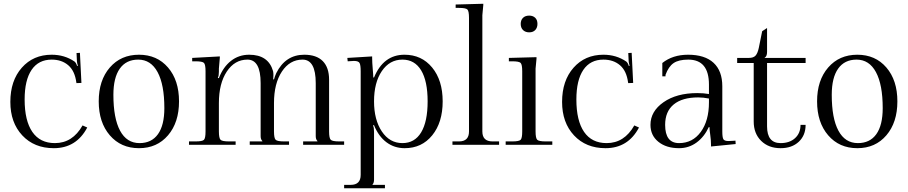

<svg xmlns="http://www.w3.org/2000/svg" viewBox="-20 -770 4827 1021"><path d="M444 -92Q386 18 266 18Q162 18 98.5 -50Q35 -118 35 -228Q35 -341 96 -410Q157 -479 255 -479Q323 -479 376 -443Q385 -436 390 -419L394 -420Q389 -438 389 -445L387 -488L405 -489L413 -329L387 -328L386 -331Q378 -393 343 -423Q308 -453 255 -453Q185 -453 148 -398.5Q111 -344 111 -241Q111 -128 152 -68.5Q193 -9 272 -9Q366 -9 419 -103Z M854 -195Q854 -320 818 -386.5Q782 -453 715 -453Q651 -453 617 -405Q583 -357 583 -266Q583 -141 618.5 -75Q654 -9 722 -9Q786 -9 820 -56.5Q854 -104 854 -195ZM564 -50.5Q505 -119 505 -231Q505 -343 564 -411Q623 -479 719 -479Q815 -479 873.5 -411Q932 -343 932 -231Q932 -119 873.5 -50.5Q815 18 719 18Q623 18 564 -50.5Z M985 0V-18H1020Q1056 -18 1064.5 -26.5Q1073 -35 1073 -71V-391Q1073 -427 1064.5 -435.5Q1056 -444 1020 -444H1002V-462L1149 -470V-463Q1144 -413 1144 -405V-389Q1144 -366 1139 -358V-355H1144Q1167 -414 1208.5 -446.5Q1250 -479 1305 -479Q1407 -479 1432 -392Q1434 -382 1434 -371Q1434 -356 1433 -351L1432 -348H1437L1438 -351Q1441 -363 1449 -381Q1498 -479 1598 -479Q1663 -479 1696.5 -445Q1730 -411 1730 -346V-71Q1730 -35 1739 -26.5Q1748 -18 1784 -18H1810V0H1592V-18H1668V-20Q1659 -29 1659 -46V-328Q1659 -453 1589 -453Q1521 -453 1479 -389.5Q1437 -326 1437 -222V-71Q1437 -35 1446 -26.5Q1455 -18 1491 -18H1517V0H1308V-18H1375V-20Q1366 -29 1366 -46V-328Q1366 -453 1296 -453Q1228 -453 1186 -389.5Q1144 -326 1144 -222V-71Q1144 -35 1153 -26.5Q1162 -18 1198 -18H1233V0Z M1969 -358Q2019 -479 2131 -479Q2222 -479 2278 -411Q2334 -343 2334 -231Q2334 -119 2278.5 -50.5Q2223 18 2132 18Q2077 18 2035 -13.5Q1993 -45 1969 -104H1964V-101Q1969 -93 1969 -69V185Q1969 203 1961 211V213H2027V231H1810V213H1845Q1898 213 1898 160V-391Q1898 -424 1892 -435Q1886 -446 1862 -446Q1860 -446 1854.5 -445.5Q1849 -445 1846 -445L1829 -444L1827 -462L1959 -470V-463Q1959 -438 1962 -404.5Q1965 -371 1965 -358ZM1969 -231Q1969 -133 2010.5 -71Q2052 -9 2120 -9Q2185 -9 2219.5 -66Q2254 -123 2254 -231Q2254 -339 2219.5 -396Q2185 -453 2120 -453Q2052 -453 2010.5 -392Q1969 -331 1969 -231Z M2386 0V-18H2421Q2474 -18 2474 -71V-675Q2474 -711 2465.5 -719.5Q2457 -728 2421 -728H2403V-746L2550 -750V-743Q2545 -693 2545 -689V-71Q2545 -18 2599 -18H2634V0Z M2794 -687Q2814 -687 2826 -675.5Q2838 -664 2838 -643Q2838 -623 2826.5 -610.5Q2815 -598 2794 -598Q2774 -598 2761.5 -610Q2749 -622 2749 -643Q2749 -663 2761 -675Q2773 -687 2794 -687ZM2686 -462 2833 -466V-458Q2828 -408 2828 -405V-71Q2828 -35 2837 -26.5Q2846 -18 2882 -18H2917V0H2669V-18H2704Q2740 -18 2748.5 -26.5Q2757 -35 2757 -71V-391Q2757 -427 2748.5 -435.5Q2740 -444 2704 -444H2686Z M3378 -92Q3320 18 3200 18Q3096 18 3032.5 -50Q2969 -118 2969 -228Q2969 -341 3030 -410Q3091 -479 3189 -479Q3257 -479 3310 -443Q3319 -436 3324 -419L3328 -420Q3323 -438 3323 -445L3321 -488L3339 -489L3347 -329L3321 -328L3320 -331Q3312 -393 3277 -423Q3242 -453 3189 -453Q3119 -453 3082 -398.5Q3045 -344 3045 -241Q3045 -128 3086 -68.5Q3127 -9 3206 -9Q3300 -9 3353 -103Z M3821 -311V-71Q3821 -40 3826.5 -30Q3832 -20 3854 -20Q3857 -20 3863.5 -20.5Q3870 -21 3874 -21L3891 -22L3892 -4L3761 9V1Q3761 -24 3757 -51.5Q3753 -79 3753 -94H3749Q3725 -42 3684 -12Q3643 18 3591 18Q3523 18 3481 -16Q3439 -50 3439 -106Q3439 -178 3508.5 -226.5Q3578 -275 3688 -275Q3722 -275 3750 -270V-320Q3750 -453 3640 -453Q3589 -453 3562 -434.5Q3535 -416 3519 -372V-364H3502V-435Q3557 -479 3639 -479Q3728 -479 3774.5 -436Q3821 -393 3821 -311ZM3591 -9Q3663 -9 3706.5 -68.5Q3750 -128 3750 -226V-246Q3720 -252 3693 -252Q3608 -252 3562.5 -214.5Q3517 -177 3517 -106Q3517 -9 3591 -9Z M4059 -435V-98Q4059 -9 4131 -9Q4179 -9 4208 -35.5Q4237 -62 4237 -106H4264Q4264 -50 4227.5 -16Q4191 18 4131 18Q4067 18 4027.5 -21Q3988 -60 3988 -124V-435H3900V-462H3962Q3987 -462 3998 -474.5Q4009 -487 4015 -515L4033 -604L4059 -621V-494Q4059 -470 4046 -463V-462H4264V-435Z M4674 -195Q4674 -320 4638 -386.5Q4602 -453 4535 -453Q4471 -453 4437 -405Q4403 -357 4403 -266Q4403 -141 4438.5 -75Q4474 -9 4542 -9Q4606 -9 4640 -56.5Q4674 -104 4674 -195ZM4384 -50.5Q4325 -119 4325 -231Q4325 -343 4384 -411Q4443 -479 4539 -479Q4635 -479 4693.5 -411Q4752 -343 4752 -231Q4752 -119 4693.5 -50.5Q4635 18 4539 18Q4443 18 4384 -50.5Z"/></svg>

Font: Foglihten068fMac
Style: Regular
Weight: 500
Designer: gluk (gluksza@wp.pl)
Foundry: gluk (gluksza@wp.pl)
Version: Version 0.68